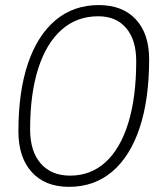

<svg xmlns="http://www.w3.org/2000/svg" viewBox="-20 -723 626 753"><path d="M250.5 9.8Q157.2 9.8 104.7 -47.9Q52.2 -105.5 52.2 -208Q52.2 -363.8 89.8 -474.4Q127.4 -585 198 -644Q268.6 -703.1 367.2 -703.1Q460.4 -703.1 512.7 -647Q564.9 -590.8 564.9 -490.7Q564.9 -333.5 527.6 -221.4Q490.2 -109.4 419.9 -49.8Q349.6 9.8 250.5 9.8ZM254.9 -34.2Q336.4 -34.2 394.5 -87.6Q452.6 -141.1 483.4 -241.7Q514.2 -342.3 514.2 -483.4Q514.2 -566.4 474.9 -612.8Q435.5 -659.2 365.2 -659.2Q281.2 -659.2 221.4 -606.2Q161.6 -553.2 129.9 -454.1Q98.1 -355 98.1 -215.3Q98.1 -129.9 139.6 -82Q181.2 -34.2 254.9 -34.2Z"/></svg>

Font: CaskaydiaCove NF ExtraLight
Style: Italic
Weight: 200
Italic angle: -10°
Designer: Aaron Bell
Foundry: Saja Typeworks
Version: Version 2111.001; VTT 6.35;Nerd Fonts 3.2.1